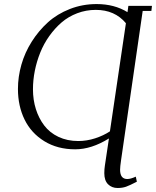

<svg xmlns="http://www.w3.org/2000/svg" viewBox="-20 -731 772 950"><path d="M68.8 -291Q68.8 -351.1 85.9 -411.1Q103 -471.2 137 -524.9Q170.9 -578.6 217 -620.4Q263.2 -662.1 325.7 -686.5Q388.2 -710.9 458 -710.9Q545.9 -710.9 610.8 -670.9L615.2 -702.1H731.9L729 -676.8H686L579.1 61Q574.2 94.2 574.2 108.9Q574.2 154.8 609.9 154.8Q626 154.8 651.9 143.1L657.2 168Q621.6 186.5 603.5 192.9Q585.4 199.2 562 199.2Q533.2 199.2 514.6 180.7Q496.1 162.1 496.1 126Q496.1 106 499 87.9L519 -45.9Q432.6 7.8 352.1 7.8Q264.6 7.8 199.5 -32.2Q134.3 -72.3 101.6 -139.4Q68.8 -206.5 68.8 -291ZM143.1 -289.1Q143.1 -236.8 157.5 -191.2Q171.9 -145.5 199 -109.9Q226.1 -74.2 269.5 -53.7Q313 -33.2 367.2 -33.2Q409.2 -33.2 450.7 -46.6Q492.2 -60.1 523.9 -81.1L603 -616.2Q547.9 -682.1 454.1 -682.1Q405.8 -682.1 362.1 -665.5Q318.4 -648.9 284.9 -620.1Q251.5 -591.3 224.1 -553Q196.8 -514.6 179.2 -470.9Q161.6 -427.2 152.3 -380.9Q143.1 -334.5 143.1 -289.1Z"/></svg>

Font: Dihjauti
Style: Italic
Weight: 400
Italic angle: -9°
Designer: T. Christopher White
Version: Version 3.0.0